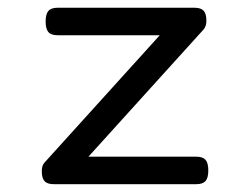

<svg xmlns="http://www.w3.org/2000/svg" viewBox="-20 -471 640 491"><path d="M392.1 -451.2V-384.8L93.8 -55.2Q86.9 -47.9 86.9 -33.2Q86.9 -15.1 94 -7.6Q101.1 0 117.7 0H202.6V-66.4L500.5 -395.5Q507.8 -403.8 507.8 -418Q507.8 -436 500.7 -443.6Q493.7 -451.2 477.1 -451.2ZM161.6 -70.3V0H481.9Q498.5 0 505.6 -8.1Q512.7 -16.1 512.7 -35.2Q512.7 -54.2 505.6 -62.3Q498.5 -70.3 481.9 -70.3ZM127.4 -451.2Q110.8 -451.2 103.8 -443.1Q96.7 -435.1 96.7 -416Q96.7 -397 103.8 -388.9Q110.8 -380.9 127.4 -380.9H434.1V-451.2Z"/></svg>

Font: Courier Prime Code
Style: Regular
Weight: 400
Designer: Alan Dague-Greene
Foundry: Quote-Unquote Apps
Version: Version 3.18